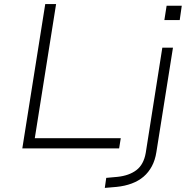

<svg xmlns="http://www.w3.org/2000/svg" viewBox="-20 -725 924 938"><path d="M89 0 201 -705H254L150 -50H570L562 0ZM783 -627 794 -697H868L858 -627ZM492 193 499 144 554 139Q611 133 646.5 106Q682 79 692 22L773 -492H825L744 18Q738 57 722 87Q706 117 681.5 138Q657 159 623.5 171.5Q590 184 550 188Z"/></svg>

Font: Nunito Sans 7pt SemiExpanded ExtraLight
Style: Italic
Weight: 250
Width: 6
Italic angle: -9°
Designer: Vernon Adams
Foundry: Vernon Adams
Version: Version 3.101;gftools[0.9.27]